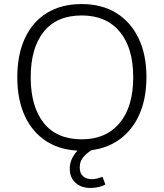

<svg xmlns="http://www.w3.org/2000/svg" viewBox="-20 -733 805 944"><path d="M65 -353Q65 -464 102.5 -545Q140 -626 211 -669.5Q282 -713 382 -713Q480 -713 551 -669.5Q622 -626 661 -545.5Q700 -465 700 -354Q700 -242 661 -161Q622 -80 550.5 -36Q479 8 382 8Q283 8 212 -36Q141 -80 103 -161Q65 -242 65 -353ZM131 -353Q131 -209 195 -128.5Q259 -48 382 -48Q501 -48 568 -128Q635 -208 635 -353Q635 -498 568.5 -577.5Q502 -657 382 -657Q259 -657 195 -577Q131 -497 131 -353ZM423 191Q379 191 351 165.5Q323 140 323 96Q323 58 348 23Q373 -12 416 -34L441 0Q418 10 395 33.5Q372 57 372 90Q372 120 389 134Q406 148 431 148Q456 148 484 136L498 174Q470 191 423 191Z"/></svg>

Font: Mulish Light
Style: Regular
Weight: 300
Designer: Vernon Adams
Foundry: Vernon Adams
Version: Version 3.603; ttfautohint (v1.8.3)